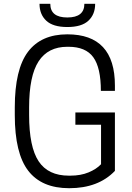

<svg xmlns="http://www.w3.org/2000/svg" viewBox="-20 -970 688 1001"><path d="M340.8 11.2Q197.3 11.2 127.2 -79.8Q57.1 -170.9 57.1 -370.1V-410.2Q57.1 -608.4 125.7 -699.7Q194.3 -791 331.1 -791Q579.1 -791 579.1 -523.9V-496.1H505.9Q505.9 -617.2 466.3 -671.6Q426.8 -726.1 336.9 -726.1H331.1Q230.5 -726.1 181.2 -650.1Q131.8 -574.2 131.8 -410.2V-370.1Q131.8 -204.1 181.4 -129.2Q231 -54.2 338.9 -54.2H346.2Q400.9 -54.2 441.9 -71.3Q482.9 -88.4 506.8 -113.8V-319.8H373V-383.8H579.1V-79.1Q492.7 11.2 340.8 11.2ZM186 -950.2H242.2Q242.2 -878.9 331.1 -878.9Q419.9 -878.9 419.9 -950.2H476.1Q476.1 -895 440.9 -862.1Q405.8 -829.1 331.1 -829.1Q256.3 -829.1 221.2 -862.1Q186 -895 186 -950.2Z"/></svg>

Font: Cooper Hewitt
Style: Book
Weight: 705
Designer: Village Type and Design LLC
Foundry: Cooper Hewitt Smithsonian Design Museum
Version: 1.000